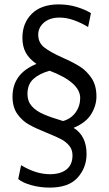

<svg xmlns="http://www.w3.org/2000/svg" viewBox="-20 -770 496 874"><path d="M63 45 76 -18Q144 23 207 23Q255 23 282.5 1.5Q310 -20 310 -63Q310 -89 295 -107Q280 -125 258 -136.5Q236 -148 194 -165Q144 -185 112.5 -202.5Q81 -220 59 -251Q37 -282 37 -330Q37 -435 146 -479Q112 -503 97 -531Q82 -559 82 -598Q82 -665 125 -707.5Q168 -750 247 -750Q291 -750 330 -738Q369 -726 394 -710L381 -647Q350 -666 316.5 -678Q283 -690 251 -690Q207 -690 180.5 -667.5Q154 -645 154 -612Q154 -576 181 -554.5Q208 -533 264 -508Q314 -486 344.5 -466.5Q375 -447 397 -414Q419 -381 419 -331Q419 -290 395.5 -251Q372 -212 315 -188Q374 -152 374 -69Q374 -7 333.5 38.5Q293 84 206 84Q163 84 123 73Q83 62 63 45ZM345 -324Q345 -395 206 -448Q159 -435 132 -410.5Q105 -386 105 -342Q105 -309 124.5 -287Q144 -265 177 -250.5Q210 -236 267 -219Q303 -229 324 -258Q345 -287 345 -324Z"/></svg>

Font: Cabin
Style: Regular
Weight: 400
Designer: Pablo Impallari
Foundry: Pablo Impallari. http://www.impallari.com Igino Marini. http://www.ikern.com
Version: Version 2.001